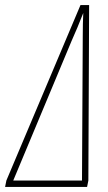

<svg xmlns="http://www.w3.org/2000/svg" viewBox="-68 -734 424 754"><path d="M-48 0H274L279 -25L282 -714H248L-43 -25ZM-16 -25 213 -573Q224 -597 236 -626Q248 -655 259 -683Q258 -662 257.5 -640.5Q257 -619 257 -591L254 -25Z"/></svg>

Font: Noto Sans Display Condensed Thin
Style: Italic
Weight: 250
Width: 3
Italic angle: -12°
Designer: Monotype Design Team
Foundry: Monotype Imaging Inc.
Version: Version 1.900